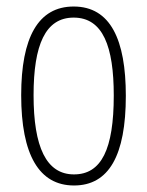

<svg xmlns="http://www.w3.org/2000/svg" viewBox="-20 -559 452 589"><path d="M366 -265C366 -437 319 -539 206 -539C97 -539 45 -444 45 -267C45 -84 100 10 207 10C314 10 366 -82 366 -265ZM83 -267C83 -421 119 -505 206 -505C296 -505 329 -416 329 -266C329 -101 291 -24 207 -24C122 -24 83 -108 83 -267Z"/></svg>

Font: Noto Sans Hebrew ExtraCondensed ExtraLight
Style: Regular
Weight: 200
Width: 2
Designer: Monotype Design Team
Foundry: Monotype Imaging Inc.
Version: Version 2.004